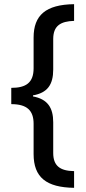

<svg xmlns="http://www.w3.org/2000/svg" viewBox="-20 -738 411 920"><path d="M335 162V82C267 81 235 56 235 -5V-152C235 -222 208 -263 138 -276V-281C207 -293 235 -332 235 -405V-551C235 -615 271 -636 335 -638V-718C199 -716 141 -665 141 -558V-411C141 -342 105 -317 34 -317V-239C109 -239 141 -209 141 -145V0C141 112 202 160 335 162Z"/></svg>

Font: Noto Sans Lao Looped Condensed Medium
Style: Regular
Weight: 500
Width: 3
Designer: Mark Frömberg, Ben Mitchell
Foundry: The Fontpad Ltd
Version: Version 1.002